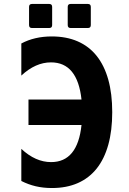

<svg xmlns="http://www.w3.org/2000/svg" viewBox="-20 -924 642 958"><path d="M139.6 -784.2Q125 -784.2 125 -798.8V-889.6Q125 -904.3 139.6 -904.3H225.6Q240.2 -904.3 240.2 -889.6V-798.8Q240.2 -784.2 225.6 -784.2ZM332.5 -784.2Q317.9 -784.2 317.9 -798.8V-889.6Q317.9 -904.3 332.5 -904.3H418.5Q433.1 -904.3 433.1 -889.6V-798.8Q433.1 -784.2 418.5 -784.2ZM239.3 14.2Q195.8 14.2 158.4 5.4Q121.1 -3.4 86.4 -21V-181.2Q157.2 -115.2 234.9 -115.2Q367.2 -115.2 386.7 -300.3H122.1V-427.2H386.7Q366.7 -612.8 234.4 -612.8Q157.2 -612.8 86.4 -546.9V-707Q152.3 -742.2 238.3 -742.2Q311.5 -742.2 367.9 -717.5Q424.3 -692.9 462.4 -645Q500.5 -597.2 520.3 -526.6Q540 -456.1 540 -364.3Q540 -272.5 520.3 -201.7Q500.5 -130.9 462.4 -83Q424.3 -35.2 368.2 -10.5Q312 14.2 239.3 14.2Z"/></svg>

Font: Hack
Style: Bold
Weight: 700
Monospace: yes
Designer: Christopher Simpkins
Foundry: Christopher Simpkins
Version: Version 2.017